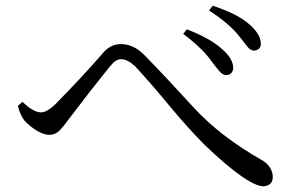

<svg xmlns="http://www.w3.org/2000/svg" viewBox="-20 -722 1040 675"><path d="M775 -458Q763 -458 751.5 -471.5Q740 -485 724 -506Q694 -550 624 -603L637 -619Q719 -587 759 -551Q801 -515 800 -481Q796 -458 775 -458ZM874 -544Q861 -544 850.5 -557Q840 -570 823 -592Q788 -638 715 -685L728 -702Q814 -673 851 -641Q897 -604 897 -568Q897 -547 874 -544ZM66 -298Q50 -319 43 -350L59 -364Q97 -327 124 -327Q144 -327 172 -353Q261 -443 338 -531Q366 -567 405 -567Q425 -567 445.5 -558.5Q466 -550 489 -527Q567 -447 659.5 -345.5Q752 -244 899 -160Q919 -149 929 -133Q939 -117 939 -100Q939 -70 907 -67Q852 -67 699 -213Q635 -278 574.5 -351.5Q514 -425 455 -489Q428 -514 405 -514Q387 -514 366 -488Q295 -400 221 -302Q203 -277 188.5 -262.5Q174 -248 153 -248Q133 -248 108 -263.5Q83 -279 66 -298Z"/></svg>

Font: Han-Nom Khai
Style: Regular
Weight: 400
Version: Version 1.200;June 22, 2023;FontCreator 14.0.0.2814 64-bit